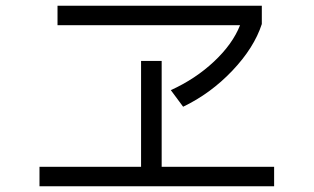

<svg xmlns="http://www.w3.org/2000/svg" viewBox="-20 -716 1096 671"><path d="M577 -401Q663 -440 728 -501Q793 -562 819 -628H181V-696H895V-632Q868 -549 792 -469Q716 -389 620 -343ZM938 -65H118V-133H473V-503H545V-133H938Z"/></svg>

Font: PlemolJP
Style: Regular
Weight: 400
Monospace: yes
Version: v2.0.4; ttfautohint (v1.8.4.7-5d5b-dirty) -l 6 -r 45 -G 200 